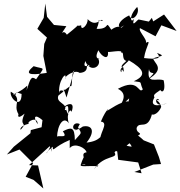

<svg xmlns="http://www.w3.org/2000/svg" viewBox="-20 -911 1018 1085"><path d="M340 -408C383 -366 305 -432 316 -376C302 -453 364 -519 348 -465C341 -478 402 -521 430 -499C506 -504 441 -578 500 -528C487 -554 443 -514 462 -566C489 -495 561 -535 534 -582C561 -584 503 -563 536 -627C553 -592 596 -565 590 -619C583 -611 682 -634 663 -613C686 -622 664 -577 693 -567C702 -570 645 -532 677 -530C686 -469 666 -549 666 -503C640 -523 724 -572 705 -572C796 -519 810 -485 736 -452C791 -444 765 -453 787 -406C760 -376 767 -475 646 -409C708 -379 669 -325 638 -290C733 -374 707 -359 707 -338C662 -340 597 -289 583 -284C604 -301 584 -305 550 -224C602 -218 530 -146 550 -110C615 -155 557 -143 612 -177C537 -149 558 -116 469 -105C524 -174 496 -206 448 -196C374 -141 382 -234 431 -210C408 -164 396 -165 421 -192C444 -151 442 -165 403 -119C402 -198 381 -192 335 -169C373 -119 294 -157 302 -132C304 -209 341 -257 369 -214C351 -267 380 -304 384 -278C415 -361 324 -307 332 -288C383 -350 358 -273 369 -259C338 -312 372 -283 346 -290C365 -326 293 -329 310 -371C380 -425 289 -361 377 -425C393 -410 380 -500 400 -513L356 -360ZM267 -87C236 -21 228 -43 278 -82C279 -47 282 -81 374 -120V-74C402 -109 467 -73 469 -50C416 -46 503 33 441 18C506 16 454 5 519 -95C489 -84 453 -36 437 18C428 35 468 25 531 28C525 47 554 -5 511 45C569 -39 651 -12 627 -50C650 -77 616 -18 716 -105C689 -121 720 -99 724 -82C636 -94 715 -118 638 -94L648 -8L761 7L780 68L739 61L846 19L890 16L878 -24L850 -95L792 -118C754 -153 722 -179 710 -122C819 -169 749 -145 752 -188C768 -231 816 -169 840 -271C828 -257 871 -257 891 -307C882 -351 831 -356 881 -344C855 -378 845 -292 924 -328C866 -307 824 -311 853 -361C835 -387 913 -400 885 -421C877 -388 922 -372 905 -457C863 -474 807 -429 822 -521C826 -476 879 -525 817 -463C920 -524 848 -554 846 -581C879 -596 924 -591 867 -612C895 -580 870 -574 794 -583C804 -654 849 -699 789 -659C839 -668 758 -731 771 -752L859 -706L892 -768L978 -736L907 -829L846 -790L838 -810L821 -789L763 -801C752 -796 716 -742 743 -824C731 -765 693 -805 755 -872C775 -836 725 -780 710 -824C628 -785 646 -734 683 -770C654 -737 631 -741 605 -710C652 -683 647 -701 683 -739C682 -735 665 -785 609 -743C569 -803 608 -744 526 -748C555 -814 514 -791 561 -794C551 -815 526 -751 475 -803C479 -770 435 -731 439 -768C393 -755 461 -797 358 -715C338 -746 323 -721 305 -686L355 -763L285 -770L246 -816L236 -891L227 -810L191 -748L255 -690L251 -712L230 -663L225 -595L244 -499C141 -483 118 -493 170 -537C234 -517 236 -540 184 -463C156 -482 153 -471 130 -400C137 -454 146 -415 54 -377C91 -367 42 -402 102 -380C102 -290 32 -356 41 -393C113 -350 48 -323 86 -263C102 -308 52 -213 119 -269C84 -191 139 -225 99 -180C96 -171 82 -197 143 -212C128 -222 193 -259 193 -209C165 -251 177 -269 220 -232L215 -192L154 -176L152 -158L58 -82L19 -38L90 -66L167 11L125 88L170 106L225 154L195 24L144 22L261 -85L273 -53Z"/></svg>

Font: Hussar Lance
Style: ExBdObl
Weight: 700
Foundry: Cannot Into Space Fonts, PlusOne Fonts
Version: Version 2.270